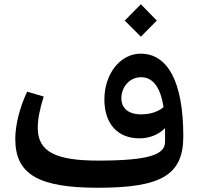

<svg xmlns="http://www.w3.org/2000/svg" viewBox="-20 -879 932 905"><path d="M443 6C743 6 844 -56 844 -236C844 -497 769 -626 643 -626C546 -626 472 -530 472 -410C472 -295 535 -227 637 -227C685 -227 727 -244 758 -275V-272V-211C758 -152 689 -122 443 -122C242 -122 158 -164 158 -276C158 -315 166 -360 186 -424L108 -447C73 -373 52 -290 52 -224C52 -56 163 6 443 6ZM552 -416C552 -468 590 -515 645 -515C703 -515 737 -464 751 -374C726 -353 690 -340 645 -340C585 -340 552 -369 552 -416ZM568 -782 644 -706 719 -782 644 -859Z"/></svg>

Font: Wafeq Semi Bold
Style: Regular
Weight: 600
Designer: Rasmus Andersson & Azza Alameddine
Foundry: Google & TypeTogether
Version: Version 3.000;January 28, 2025;FontCreator 15.0.0.3014 64-bi